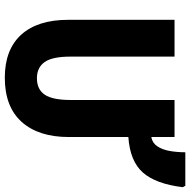

<svg xmlns="http://www.w3.org/2000/svg" viewBox="-16 -784 810 819"><g transform="rotate(90 389.5 -375.0)"><path d="M565 -615Q590 -619 604.5 -640.5Q619 -662 624.5 -693.5Q630 -725 630 -760H773L779 -749Q765 -634 716.5 -579Q668 -524 565 -517V-263Q565 -134 500.5 -62Q436 10 312 10Q192 10 128.5 -60Q65 -130 65 -261V-714H222V-270Q222 -192 245.5 -159.5Q269 -127 314 -127Q362 -127 384.5 -160.5Q407 -194 407 -271V-714H565Z"/></g></svg>

Font: Noto Sans Condensed ExtraBold
Style: Regular
Weight: 800
Width: 3
Designer: Monotype Design Team
Foundry: Monotype Imaging Inc.
Version: Version 2.013; ttfautohint (v1.8.4.7-5d5b)